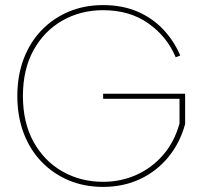

<svg xmlns="http://www.w3.org/2000/svg" viewBox="-20 -727 804 754"><path d="M670 -502Q637 -582 563.5 -634.5Q490 -687 385 -687Q297 -687 225.5 -646.5Q154 -606 112 -530.5Q70 -455 70 -350Q70 -245 112 -169.5Q154 -94 225.5 -53.5Q297 -13 385 -13Q455 -13 516 -40.5Q577 -68 621 -119Q665 -170 685 -242V-339H385V-359H707V-240Q687 -166 641 -110Q595 -54 529.5 -23.5Q464 7 385 7Q311 7 249.5 -19Q188 -45 142.5 -92.5Q97 -140 72.5 -205.5Q48 -271 48 -350Q48 -429 72.5 -494.5Q97 -560 142.5 -607.5Q188 -655 249.5 -681Q311 -707 385 -707Q459 -707 517.5 -682.5Q576 -658 619 -613.5Q662 -569 688 -509Z"/></svg>

Font: Albert Sans Thin
Style: Regular
Weight: 250
Designer: Andreas Rasmussen
Foundry: a.Foundry
Version: Version 1.025